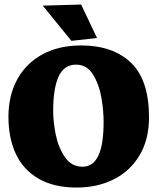

<svg xmlns="http://www.w3.org/2000/svg" viewBox="-20 -822 702 855"><path d="M297.9 -640.1 170.4 -796.9 341.3 -801.8 412.1 -652.8ZM643.6 -299.3Q643.6 -466.3 563 -543Q482.4 -619.6 341.3 -619.6Q241.7 -619.6 168.7 -579.8Q95.7 -540 56.6 -468Q17.6 -396 17.6 -302.2Q17.6 -207.5 50.5 -136.7Q83.5 -65.9 151.6 -26.4Q219.7 13.2 321.8 13.2Q413.1 13.2 486.1 -23.2Q559.1 -59.6 601.3 -130.1Q643.6 -200.7 643.6 -299.3ZM441.4 -279.8Q441.4 -176.8 417.7 -128.2Q394 -79.6 347.7 -79.6Q297.9 -79.6 268.6 -123Q239.3 -166.5 228 -223.6Q216.8 -280.8 216.8 -327.6Q216.8 -428.2 241 -481.2Q265.1 -534.2 318.8 -534.2Q367.2 -534.2 394.5 -489.5Q421.9 -444.8 431.6 -387Q441.4 -329.1 441.4 -279.8Z"/></svg>

Font: Neuton ExtraBold
Style: Regular
Weight: 800
Designer: Brian M Zick
Foundry: Brian M Zick
Version: Version 1.560